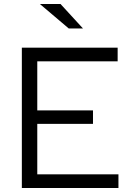

<svg xmlns="http://www.w3.org/2000/svg" viewBox="-20 -938 659 958"><path d="M89 0V-700H567V-632H166V-387H444V-320H166V-68H571V0ZM323 -796 179 -918H282L394 -796Z"/></svg>

Font: Red Hat Text VF
Style: Regular
Weight: 300
Designer: Pentagram, MCKL
Foundry: Pentagram, MCKL
Version: Version 1.023